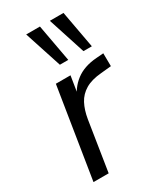

<svg xmlns="http://www.w3.org/2000/svg" viewBox="-191 -826 760 898"><g transform="rotate(-30 189.5 -377.5)"><path d="M37.1 0 114.6 -486.3H193.7L175.2 -370.5H164.7Q183.2 -423.3 226.9 -457.1Q270.6 -490.8 339.2 -495.8L377.9 -498.8L378.7 -428.9L323.1 -423.5Q269.6 -419 236.6 -399.3Q203.6 -379.6 186.1 -346.6Q168.7 -313.6 161.2 -267.8L119.1 0ZM302.7 -553.9 237.5 -755.3H311.2L348 -553.9ZM175.4 -553.9 109.7 -755.3H183.9L220.7 -553.9Z"/></g></svg>

Font: Nunito Sans 12pt ExtraLight
Style: Italic
Weight: 200
Italic angle: -9°
Designer: Vernon Adams
Foundry: Vernon Adams
Version: Version 3.101;gftools[0.9.27]